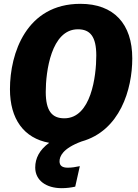

<svg xmlns="http://www.w3.org/2000/svg" viewBox="-20 -733 719 1003"><path d="M406 6C607 -50 671 -266 671 -428C671 -608 575 -713 400 -713C118 -713 32 -455 32 -267C32 -112 104 -11 237 13C186 50 164 94 164 142C164 210 222 250 302 250C327 250 351 247 373 242L397 135C374 140 354 143 334 143C306 143 291 133 291 110C291 85 306 43 406 6ZM387 -580C451 -580 483 -542 483 -443C483 -335 456 -115 316 -115C252 -115 219 -153 219 -253C219 -358 247 -580 387 -580Z"/></svg>

Font: Fira Sans ExtraBold
Style: Italic
Weight: 800
Italic angle: -8°
Designer: bBox Type GmbH & Carrois Corporate GbR & Edenspiekermann AG
Foundry: bBox Type GmbH & Carrois Corporate GbR & Edenspiekermann AG
Version: Version 4.301;PS 004.301;hotconv 1.0.88;makeotf.lib2.5.64775